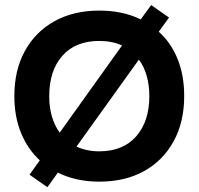

<svg xmlns="http://www.w3.org/2000/svg" viewBox="-20 -728 807 780"><path d="M172.5 32.5 100 -18.3 141.7 -76.7Q92.5 -121.7 65.4 -187.9Q38.3 -254.2 38.3 -337.5Q38.3 -444.2 81.7 -522.1Q125 -600 202.5 -642.5Q280 -685 383.3 -685Q479.2 -685 551.7 -649.2L594.2 -707.5L666.7 -656.7L625 -599.2Q675 -554.2 701.7 -487.9Q728.3 -421.7 728.3 -337.5Q728.3 -231.7 685 -153.3Q641.7 -75 564.6 -32.5Q487.5 10 383.3 10Q289.2 10 215 -26.7ZM222.5 -189.2 475.8 -543.3Q435.8 -561.7 383.3 -561.7Q286.7 -561.7 233.3 -501.3Q180 -440.8 180 -337.5Q180 -292.5 190.8 -255Q201.7 -217.5 222.5 -189.2ZM383.3 -113.3Q480 -113.3 533.3 -174.2Q586.7 -235 586.7 -337.5Q586.7 -382.5 575.8 -420.4Q565 -458.3 544.2 -485.8L290.8 -132.5Q331.7 -113.3 383.3 -113.3Z"/></svg>

Font: Funnel Display
Style: Bold
Weight: 700
Designer: NORD ID, Kristian Moeller
Foundry: Dicotype
Version: Version 1.000